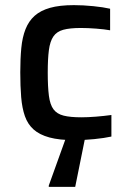

<svg xmlns="http://www.w3.org/2000/svg" viewBox="-20 -538 501 748"><path d="M270 8Q211 8 172.5 -2.5Q134 -13 111 -33.5Q88 -54 77 -85.5Q66 -117 62.5 -159.5Q59 -202 59 -256Q59 -309 63 -351Q67 -393 79.5 -424.5Q92 -456 115 -476.5Q138 -497 175 -507.5Q212 -518 268 -518Q304 -518 343.5 -514Q383 -510 409 -504V-420Q387 -424 354.5 -426.5Q322 -429 295 -429Q252 -429 226.5 -422Q201 -415 188 -396Q175 -377 170.5 -343Q166 -309 166 -255Q166 -200 170.5 -165Q175 -130 188.5 -112Q202 -94 228 -87.5Q254 -81 297 -81Q322 -81 353.5 -83.5Q385 -86 414 -90V-6Q387 0 347 4Q307 8 270 8ZM170 190V185L243 -18H314V-13L273 190Z"/></svg>

Font: Saira Thin Medium
Style: Regular
Weight: 500
Version: Version 1.101